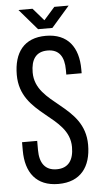

<svg xmlns="http://www.w3.org/2000/svg" viewBox="-58 -878 488 922"><g transform="rotate(-5 186.0 -417.5)"><path d="M67 -842 153 -742H222L309 -842H240L187 -782L135 -842ZM187 -707C82 -707 32 -640 32 -532C32 -335 266 -320 266 -164C266 -101 240 -64 184 -64C128 -64 102 -101 102 -164V-208H29V-168C29 -62 79 7 186 7C293 7 344 -62 344 -168C344 -365 109 -380 109 -537C109 -599 133 -636 189 -636C245 -636 269 -599 269 -536V-513H343V-532C343 -638 293 -707 187 -707Z"/></g></svg>

Font: VL Bebas Neue Regular
Style: Regular
Weight: 400
Designer: Ryoichi Tsunekawa
Foundry: Ryoichi Tsunekawa
Version: Version 001.003